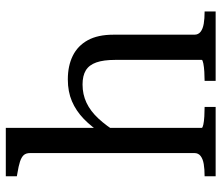

<svg xmlns="http://www.w3.org/2000/svg" viewBox="-72 -710 781 678"><g transform="rotate(-90 319.0 -370.5)"><path d="M207 -741V-49Q207 -46 218.5 -43.5Q230 -41 247 -40Q264 -39 279 -39H281V0H36V-39H37Q61 -39 79 -42Q97 -45 107.5 -53Q118 -61 118 -75V-655Q118 -670 110.5 -678Q103 -686 87.5 -691Q72 -696 47 -700L36 -702V-741ZM618 0H373V-39H374Q388 -39 405 -40Q422 -41 434.5 -43.5Q447 -46 447 -49V-355Q447 -396 438 -421.5Q429 -447 410 -458.5Q391 -470 360 -470Q325 -470 295.5 -456Q266 -442 240 -414Q214 -386 190 -347L183 -396Q210 -438 238.5 -465.5Q267 -493 301 -507.5Q335 -522 378 -522Q426 -522 461.5 -504.5Q497 -487 516.5 -451.5Q536 -416 536 -361V-75Q536 -61 546.5 -53Q557 -45 575 -42Q593 -39 616 -39H618Z"/></g></svg>

Font: Roboto Serif 72pt
Style: Regular
Weight: 400
Designer: Greg Gazdowicz
Foundry: Commercial Type
Version: Version 1.008